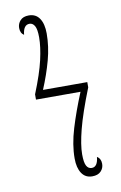

<svg xmlns="http://www.w3.org/2000/svg" viewBox="-84 -769 522 828"><g transform="rotate(-10 177.0 -355.5)"><path d="M252 10Q222 10 206 -14Q190 -38 190 -79Q190 -139 211 -208.5Q232 -278 265 -358H70V-381Q104 -465 117 -522Q130 -579 130 -620Q130 -656 121.5 -670.5Q113 -685 99 -685Q72 -685 68 -642Q52 -652 52 -675Q52 -693 64.5 -707Q77 -721 102 -721Q133 -721 149 -697Q165 -673 165 -631Q165 -574 149 -515Q133 -456 107 -394H301V-371Q259 -265 242 -198.5Q225 -132 225 -91Q225 -55 233 -40.5Q241 -26 256 -26Q282 -26 286 -69Q303 -59 303 -36Q303 -17 290 -3.5Q277 10 252 10Z"/></g></svg>

Font: Noto Serif ExtraCondensed ExtraLight
Style: Regular
Weight: 200
Width: 2
Designer: Monotype Design Team
Foundry: Monotype Imaging Inc.
Version: Version 2.015